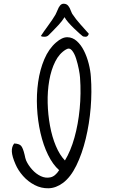

<svg xmlns="http://www.w3.org/2000/svg" viewBox="-20 -990 603 1029"><path d="M318 -10Q280 18 240.5 19Q201 20 165.5 1.5Q130 -17 103.5 -47Q77 -77 63 -110Q45 -151 43.5 -177Q42 -203 56 -221Q82 -220 92.5 -209Q103 -198 112 -160Q115 -143 120 -130Q131 -105 152 -81.5Q173 -58 198.5 -46Q224 -34 250 -39.5Q276 -45 297 -78Q263 -108 237.5 -160Q212 -212 197 -277.5Q182 -343 178.5 -413.5Q175 -484 184.5 -550.5Q194 -617 217.5 -672.5Q241 -728 280 -762Q313 -791 341 -790.5Q369 -790 391.5 -770Q414 -750 430 -718Q446 -686 455.5 -648.5Q465 -611 467 -578Q473 -499 466 -413Q459 -327 439.5 -246.5Q420 -166 389.5 -103.5Q359 -41 318 -10ZM328 -130Q359 -181 379 -252.5Q399 -324 407 -406.5Q415 -489 409 -574Q408 -590 402.5 -618.5Q397 -647 388 -675.5Q379 -704 365.5 -720Q352 -736 334 -725Q298 -704 276 -660Q254 -616 244 -558.5Q234 -501 235.5 -438.5Q237 -376 248 -316Q259 -256 279.5 -207.5Q300 -159 328 -130ZM199 -797Q213 -819 237 -851.5Q261 -884 277 -911Q279 -915 282 -921.5Q285 -928 288 -935Q294 -951 302 -960.5Q310 -970 321 -970Q337 -970 346 -958.5Q355 -947 359 -934Q361 -929 363 -924.5Q365 -920 367 -916Q387 -886 411 -859.5Q435 -833 456 -809Q451 -793 439 -793Q427 -793 422 -797Q418 -800 405 -811.5Q392 -823 376 -838.5Q360 -854 346 -870Q332 -886 326 -898Q313 -877 294.5 -857Q276 -837 261 -822Q246 -807 240 -801Q233 -794 220.5 -793Q208 -792 199 -797Z"/></svg>

Font: Yuji Hentaigana Akari
Style: Regular
Weight: 400
Designer: Kataoka Yuji
Foundry: Kinuta Font Factory
Version: Version 3.002